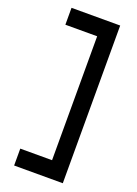

<svg xmlns="http://www.w3.org/2000/svg" viewBox="-187 -902 839 1175"><g transform="rotate(20 232.0 -314.5)"><path d="M382 -828H65V-718H272V89H65V199H382Z"/></g></svg>

Font: Be Vietnam
Style: Bold
Weight: 700
Designer: Gabriel Lam
Foundry: TypeRant
Version: Version 4.000